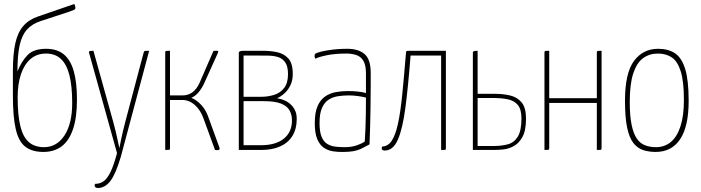

<svg xmlns="http://www.w3.org/2000/svg" viewBox="-20 -756 3532 968"><path d="M199 10Q142 10 108 -16Q74 -42 59.5 -104.5Q45 -167 45 -274V-396Q45 -482 57 -537Q69 -592 97 -624.5Q125 -657 172 -673L355 -736Q357 -730 359 -724Q361 -718 360 -714Q359 -709 351.5 -705.5Q344 -702 323 -695L186 -650Q142 -636 116 -607Q90 -578 79 -527.5Q68 -477 68 -396Q88 -446 118.5 -478Q149 -510 213 -510Q267 -510 301 -482.5Q335 -455 351.5 -398.5Q368 -342 368 -254Q368 -163 348 -104.5Q328 -46 290.5 -18Q253 10 199 10ZM202 -14Q234 -14 260 -29Q286 -44 305 -73Q324 -102 334 -143Q344 -184 344 -236Q344 -322 330 -377Q316 -432 287 -459Q258 -486 212 -486Q166 -486 134 -458.5Q102 -431 85.5 -381.5Q69 -332 69 -265Q69 -176 82.5 -120.5Q96 -65 125.5 -39.5Q155 -14 202 -14Z M476 192Q465 192 460 187Q455 182 459 171Q485 171 503.5 157Q522 143 538 109.5Q554 76 570 16L429 -490Q428 -494 429 -496Q430 -498 435 -499Q440 -500 451 -500L551 -141Q558 -116 563.5 -92.5Q569 -69 573 -50Q577 -31 579.5 -20Q582 -9 582 -9Q582 -9 584 -20Q586 -31 590 -50Q594 -69 599.5 -93Q605 -117 612 -143L704 -490Q706 -495 707 -497Q708 -499 713.5 -499.5Q719 -500 732 -500L589 35Q564 119 538 154.5Q512 190 476 192Z M1077 1Q1074 1 1070.5 1Q1067 1 1064 0L1007 -156Q992 -200 963 -226Q934 -252 899 -252H837V-8Q837 -4 836 -2.5Q835 -1 830 -0.5Q825 0 813 0V-492Q813 -496 814 -497.5Q815 -499 820 -499.5Q825 -500 837 -500V-275H901Q929 -275 950.5 -291Q972 -307 986 -338L1056 -499Q1060 -500 1063.5 -500Q1067 -500 1071 -500Q1081 -500 1080.5 -497.5Q1080 -495 1078 -488L1008 -333Q996 -308 980 -289.5Q964 -271 945 -263Q973 -251 996 -225.5Q1019 -200 1031 -164L1087 -10Q1088 -4 1085.5 -1.5Q1083 1 1077 1Z M1184 0V-490Q1184 -494 1188.5 -497Q1193 -500 1208 -500H1306Q1342 -500 1376.5 -493Q1411 -486 1433.5 -461.5Q1456 -437 1456 -383Q1456 -351 1445 -328Q1434 -305 1419.5 -290.5Q1405 -276 1392 -268.5Q1379 -261 1376 -261Q1384 -260 1394.5 -257Q1405 -254 1416 -249Q1424 -246 1434 -239Q1444 -232 1453.5 -221.5Q1463 -211 1469.5 -195Q1476 -179 1476 -156Q1476 -107 1455 -72Q1434 -37 1394 -18.5Q1354 0 1298 0ZM1297 -24Q1370 -24 1411 -57Q1452 -90 1452 -149Q1452 -177 1440 -199Q1428 -221 1397.5 -233.5Q1367 -246 1310 -246Q1285 -246 1259.5 -246Q1234 -246 1208 -246V-24Q1229 -24 1255 -24Q1281 -24 1297 -24ZM1208 -268Q1233 -268 1254.5 -268Q1276 -268 1295 -268Q1332 -268 1363 -278Q1394 -288 1413 -313Q1432 -338 1432 -382Q1432 -420 1419 -440Q1406 -460 1384 -467.5Q1362 -475 1334 -475.5Q1306 -476 1276 -476Q1263 -476 1247 -476Q1231 -476 1219.5 -476Q1208 -476 1208 -476Z M1712 10Q1685 11 1659.5 7Q1634 3 1613 -11Q1592 -25 1579.5 -54.5Q1567 -84 1567 -135Q1567 -189 1581 -221Q1595 -253 1619 -269.5Q1643 -286 1673 -291.5Q1703 -297 1734 -297Q1760 -297 1783.5 -294.5Q1807 -292 1825 -287Q1825 -287 1825 -305.5Q1825 -324 1825 -347.5Q1825 -371 1825 -385Q1825 -428 1812 -449.5Q1799 -471 1776.5 -478.5Q1754 -486 1726 -486Q1669 -486 1628 -477.5Q1587 -469 1570 -460Q1568 -464 1567 -466.5Q1566 -469 1566 -473Q1566 -478 1567 -481.5Q1568 -485 1571 -486Q1588 -495 1633.5 -502.5Q1679 -510 1731 -510Q1787 -510 1818 -483.5Q1849 -457 1849 -389V-323Q1849 -266 1848 -213.5Q1847 -161 1846 -114.5Q1845 -68 1843 -28Q1831 -21 1799.5 -5.5Q1768 10 1712 10ZM1719 -14Q1753 -14 1781 -24Q1809 -34 1819 -43Q1821 -70 1822.5 -107Q1824 -144 1824.5 -185Q1825 -226 1825 -264Q1806 -269 1782 -272Q1758 -275 1739 -275Q1711 -275 1684.5 -271Q1658 -267 1637 -253.5Q1616 -240 1603.5 -212Q1591 -184 1591 -136Q1591 -91 1601.5 -66Q1612 -41 1630.5 -30Q1649 -19 1672 -16.5Q1695 -14 1719 -14Z M1919 3Q1912 3 1907.5 -0.5Q1903 -4 1906 -17Q1936 -18 1955 -46.5Q1974 -75 1986.5 -132.5Q1999 -190 2008 -279.5Q2017 -369 2027 -492Q2027 -496 2028.5 -497.5Q2030 -499 2035 -499.5Q2040 -500 2050 -500H2228V-8Q2228 -5 2227.5 -3.5Q2227 -2 2224.5 -1Q2222 0 2217.5 0Q2213 0 2204 0V-476H2050Q2038 -321 2024 -214Q2010 -107 1986 -52Q1962 3 1919 3Z M2364 0V-489Q2364 -494 2366 -496Q2368 -498 2373 -499Q2378 -500 2388 -500V-283H2475Q2517 -283 2552.5 -274.5Q2588 -266 2610 -239.5Q2632 -213 2632 -158Q2632 -98 2614 -65.5Q2596 -33 2569.5 -19Q2543 -5 2516.5 -2.5Q2490 0 2473 0ZM2470 -20Q2509 -20 2540.5 -28.5Q2572 -37 2590.5 -67Q2609 -97 2609 -159Q2609 -205 2590.5 -227Q2572 -249 2539.5 -255.5Q2507 -262 2463 -262Q2463 -262 2452 -262Q2441 -262 2426 -262Q2411 -262 2399.5 -262Q2388 -262 2388 -262V-20Q2388 -20 2400.5 -20Q2413 -20 2429 -20Q2445 -20 2457.5 -20Q2470 -20 2470 -20Z M2725 0V-490Q2725 -495 2726 -497Q2727 -499 2732 -499.5Q2737 -500 2749 -500V-261H2989V-490Q2989 -495 2990 -497Q2991 -499 2996 -499.5Q3001 -500 3013 -500V-10Q3013 -5 3012 -3Q3011 -1 3006 -0.5Q3001 0 2989 0V-237H2749V-10Q2749 -5 2748 -3Q2747 -1 2742 -0.5Q2737 0 2725 0Z M3286 10Q3252 10 3223.5 1Q3195 -8 3174 -34Q3153 -60 3142 -111.5Q3131 -163 3131 -248Q3131 -388 3176.5 -449Q3222 -510 3298 -510Q3349 -510 3383 -487.5Q3417 -465 3434.5 -408Q3452 -351 3452 -248Q3452 -118 3409 -54Q3366 10 3286 10ZM3287 -14Q3331 -14 3362.5 -40.5Q3394 -67 3411 -120Q3428 -173 3428 -252Q3428 -346 3412 -396.5Q3396 -447 3367 -466.5Q3338 -486 3297 -486Q3254 -486 3222 -462.5Q3190 -439 3172.5 -385.5Q3155 -332 3155 -241Q3155 -173 3164 -128.5Q3173 -84 3189.5 -59Q3206 -34 3231 -24Q3256 -14 3287 -14Z"/></svg>

Font: Yanone Kaffeesatz ExtraLight
Style: Regular
Weight: 200
Designer: Yanone (Cyrillic: Daniel Pouzeot, Huerta Tipografica, and Cyreal)
Foundry: Yanone
Version: Version 2.003